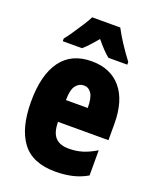

<svg xmlns="http://www.w3.org/2000/svg" viewBox="-144 -851 770 945"><g transform="rotate(20 241.0 -378.0)"><path d="M246 -562Q345 -562 400 -497Q455 -432 455 -310V-225H191Q191 -170 214 -144.5Q237 -119 285 -119Q323 -119 356 -129Q389 -139 427 -162V-30Q391 -9 350 0.5Q309 10 261 10Q141 10 86.5 -63Q32 -136 32 -274Q32 -413 86 -487.5Q140 -562 246 -562ZM250 -437Q225 -437 208 -415Q191 -393 191 -339H305Q305 -392 290 -414.5Q275 -437 250 -437ZM320 -766Q354 -701 415 -620V-606H316Q286 -630 246 -679Q202 -626 178 -606H77V-620Q91 -637 110 -665Q129 -693 147 -721Q165 -749 173 -766Z"/></g></svg>

Font: Noto Sans Sinhala UI ExtraCondensed Black
Style: Regular
Weight: 900
Width: 2
Designer: Jelle Bosma - Monotype Design Team
Foundry: Monotype Imaging Inc.
Version: Version 2.006; ttfautohint (v1.8.4.7-5d5b)